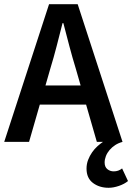

<svg xmlns="http://www.w3.org/2000/svg" viewBox="-22 -674 628 912"><path d="M494 218Q450 218 419.5 195Q389 172 389 127Q389 105 396.5 85.5Q404 66 415.5 49.5Q427 33 441 20.5Q455 8 467 0H438L387 -177H167L116 0H-2L211 -654H347L560 0Q541 5 525.5 15Q510 25 498.5 38.5Q487 52 481 67.5Q475 83 475 98Q475 119 488 129.5Q501 140 518 140Q541 140 558 126L586 186Q569 200 543 209Q517 218 494 218ZM217 -348 194 -268H361L338 -348Q322 -400 307.5 -455Q293 -510 279 -564H275Q261 -509 247 -454.5Q233 -400 217 -348Z"/></svg>

Font: CV Source Sans Light
Style: Bold
Weight: 600
Designer: Paul D. Hunt
Foundry: Adobe Systems Incorporated
Version: Version 3.001